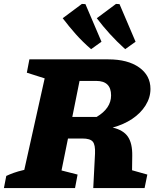

<svg xmlns="http://www.w3.org/2000/svg" viewBox="-55 -960 797 980"><path d="M-35 0 -23 -62Q-6 -70 14.5 -77.5Q35 -85 69 -93L173 -560L82 -589L95 -657H498Q597 -657 655 -616Q713 -575 713 -506Q713 -462 688 -422Q663 -382 619.5 -353Q576 -324 520 -309Q575 -296 598 -262Q621 -228 620 -165L619 -91L697 -69L683 0H421L430 -176Q432 -221 418.5 -237Q405 -253 366 -253H292L259 -90L341 -69L328 0ZM436 -547H351L314 -363H438Q512 -407 512 -473Q512 -547 436 -547ZM410 -709Q366 -747 331.5 -786Q297 -825 265 -867L363 -940L381 -939L463 -747ZM584 -709Q541 -748 506 -786.5Q471 -825 439 -867L537 -940L555 -939L637 -747Z"/></svg>

Font: Piazzolla ExtraBold
Style: Italic
Weight: 800
Italic angle: -11.3°
Designer: Juan Pablo del Peral
Foundry: Huerta Tipografica
Version: Version 1.330